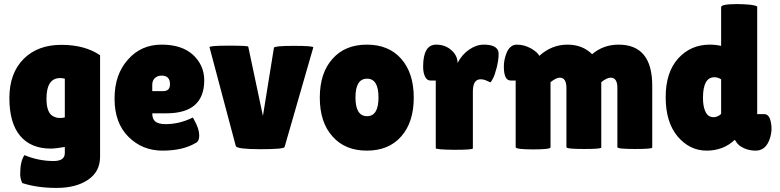

<svg xmlns="http://www.w3.org/2000/svg" viewBox="-20 -729 3825 942"><path d="M229 0Q131 0 78.5 -63Q26 -126 26 -248Q26 -370 96 -440Q165 -509 281 -509Q396 -509 471 -458V40Q471 113 412 153Q353 193 257 193Q162 193 89 169Q79 146 79 126Q79 62 100 32Q169 61 243 61Q298 61 298 22V-8Q252 0 229 0ZM275 -346Q208 -346 208 -245Q208 -183 234 -163Q260 -144 298 -153V-343Q286 -346 275 -346Z M796 -173H727Q727 -144 743 -132Q759 -120 792 -120Q861 -120 925 -152Q926 -153 928 -149.5Q930 -146 934 -138Q957 -97 957.5 -66Q958 -35 939 -27Q877 10 777 10Q678 10 610 -58Q542 -126 542 -245Q542 -364 608 -437Q672 -510 773 -510Q873 -510 928 -459Q982 -408 982 -335Q982 -173 796 -173ZM727 -313V-282H781Q814 -282 814 -316Q814 -358 773 -358Q753 -358 740 -346Q727 -334 727 -313Z M1137 -12 1008 -497Q1005 -505 1102 -505Q1198 -505 1198 -500L1270 -160L1324 -495Q1327 -504 1423 -504Q1520 -504 1517 -496L1376 -7Q1369 3 1257 3Q1144 3 1137 -12Z M1612 -59Q1549 -128 1549 -250Q1549 -372 1612 -441Q1673 -510 1780 -510Q1887 -510 1948 -441Q2010 -371 2010 -250Q2010 -129 1948 -59Q1887 10 1780 10Q1673 10 1612 -59ZM1781 -343Q1724 -343 1724 -251Q1724 -159 1781 -159Q1837 -159 1837 -251Q1837 -343 1781 -343Z M2300 -280V-1Q2300 6 2209 6Q2118 5 2118 -2V-334H2091Q2075 -334 2065.5 -353Q2056 -372 2056 -402Q2056 -510 2120 -510Q2164 -510 2194.5 -483Q2225 -456 2225 -420Q2246 -461 2281.5 -485.5Q2317 -510 2354 -510Q2412 -510 2424 -480Q2431 -460 2418 -401Q2407 -358 2398 -343Q2388 -325 2386 -325Q2385 -325 2368 -333Q2353 -340 2338 -340Q2300 -340 2300 -280Z M2930 -326V-5Q2930 2 2845 2Q2759 2 2759 -7V-298Q2759 -348 2726 -348Q2709 -348 2681 -326V-6Q2681 4 2596 4Q2510 4 2510 -7V-334H2485Q2452 -334 2452 -403Q2452 -434 2464 -466Q2481 -510 2516 -510Q2552 -510 2586 -491Q2618 -472 2626 -455Q2687 -510 2764 -510Q2838 -510 2885 -463Q2940 -510 3015 -510Q3180 -510 3180 -309V-5Q3180 2 3095 2Q3009 2 3009 -7V-298Q3009 -348 2976 -348Q2958 -348 2930 -326Z M3518 -504V-694Q3518 -709 3597 -709Q3624 -709 3660 -706Q3695 -701 3695 -696V-169H3730Q3756 -169 3763 -124Q3771 -79 3751 -34Q3731 10 3687 10Q3656 10 3630 -2Q3604 -14 3594 -30L3585 -43Q3529 10 3447 10Q3364 10 3305 -59Q3246 -129 3246 -252Q3246 -375 3308 -443Q3369 -510 3463 -510Q3490 -510 3518 -504ZM3485 -350Q3429 -350 3429 -249Q3429 -212 3438 -188.5Q3447 -165 3461 -158.5Q3475 -152 3490 -155Q3505 -158 3518 -170V-340Q3502 -350 3485 -350Z"/></svg>

Font: FC Lilita One
Style: Regular
Weight: 400
Designer: Juan Montoreano
Foundry: Juan Montoreano
Version: Version 1.002